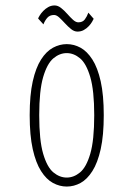

<svg xmlns="http://www.w3.org/2000/svg" viewBox="-20 -674 490 705"><path d="M225 11Q199 11 174.5 -2.2Q150 -15.5 130.8 -45.8Q111.5 -76 100.2 -126.5Q89 -177 89 -251Q89 -325 100.2 -375.2Q111.5 -425.5 130.8 -455.5Q150 -485.5 174.5 -498.8Q199 -512 225 -512Q251.5 -512 275.8 -498.8Q300 -485.5 319.2 -455.5Q338.5 -425.5 349.8 -375.2Q361 -325 361 -251Q361 -177 349.8 -126.5Q338.5 -76 319.2 -45.8Q300 -15.5 275.8 -2.2Q251.5 11 225 11ZM225 -22Q251 -22 274 -41Q297 -60 311.5 -109.5Q326 -159 326 -251Q326 -341.5 311.5 -391Q297 -440.5 274 -459.8Q251 -479 225 -479Q199 -479 176 -459.8Q153 -440.5 138.5 -391Q124 -341.5 124 -251Q124 -159 138.5 -109.5Q153 -60 176 -41Q199 -22 225 -22ZM264.5 -558Q252.5 -558 241 -567.2Q229.5 -576.5 218.5 -588.5Q207.5 -600.5 197.5 -609.8Q187.5 -619 178.5 -619Q162.5 -619 153.5 -608.5Q144.5 -598 139.5 -584.5L120 -606Q121 -609.5 125.8 -617.2Q130.5 -625 138.5 -633.5Q146.5 -642 157.2 -648Q168 -654 180.5 -654Q192.5 -654 204.2 -644.8Q216 -635.5 227 -623Q238 -610.5 248.2 -601.2Q258.5 -592 267.5 -592Q283.5 -592 291.5 -602.8Q299.5 -613.5 304.5 -627.5L324 -605Q322.5 -601.5 318 -593.8Q313.5 -586 305.8 -577.8Q298 -569.5 287.8 -563.8Q277.5 -558 264.5 -558Z"/></svg>

Font: League Mono Thin Condensed
Style: Regular
Weight: 100
Width: 1
Designer: Tyler Finck
Foundry: The League of Moveable Type / Tyler Finck
Version: Version 2.300;RELEASE